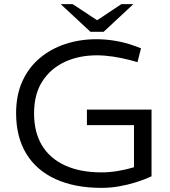

<svg xmlns="http://www.w3.org/2000/svg" viewBox="-20 -900 825 930"><path d="M472 10Q342 10 249 -32.5Q156 -75 107 -156Q58 -237 58 -352Q58 -439 88 -505.5Q118 -572 171.5 -617.5Q225 -663 295.5 -686.5Q366 -710 447 -710Q493 -710 540 -702Q587 -694 631 -678L663 -666L646 -599L610 -609Q567 -620 526.5 -626Q486 -632 449 -632Q362 -632 293.5 -600Q225 -568 185 -506Q145 -444 145 -351Q145 -259 183.5 -195.5Q222 -132 295.5 -98.5Q369 -65 472 -65Q508 -65 549 -71.5Q590 -78 629 -90V-294H401V-369H714V-46Q677 -29 636.5 -16.5Q596 -4 554.5 3Q513 10 472 10ZM418 -746 437 -793 568 -880H626L482 -746ZM418 -746 274 -880H332L464 -793L482 -746Z"/></svg>

Font: REM Light
Style: Regular
Weight: 300
Designer: Octavio Pardo
Foundry: Ashler Design
Version: Version 1.005;gftools[0.9.28]